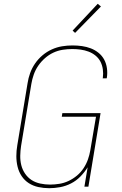

<svg xmlns="http://www.w3.org/2000/svg" viewBox="-20 -982 640 1010"><path d="M239 8Q210 8 182 2Q154 -4 131.5 -18.5Q109 -33 94 -55.5Q79 -78 72.5 -105Q66 -132 66 -160.5Q66 -189 71 -218L125 -544Q129 -571 138.5 -597.5Q148 -624 164.5 -648Q181 -672 203.5 -691Q226 -710 252.5 -722Q279 -734 306.5 -738.5Q334 -743 361 -743Q387 -743 411.5 -739.5Q436 -736 458 -727.5Q480 -719 498.5 -704Q517 -689 528 -668.5Q539 -648 542.5 -623Q546 -598 542 -573L541 -570H520L521 -573Q524 -595 521 -617Q518 -639 508.5 -657.5Q499 -676 482.5 -689.5Q466 -703 446 -710.5Q426 -718 404.5 -721Q383 -724 360 -724Q335 -724 309.5 -720Q284 -716 260.5 -705Q237 -694 216.5 -676Q196 -658 181 -636Q166 -614 157.5 -589.5Q149 -565 145 -541L91 -215Q87 -189 86.5 -163Q86 -137 92 -113Q98 -89 112 -68.5Q126 -48 146 -35Q166 -22 191.5 -16.5Q217 -11 243 -11Q267 -11 292 -15Q317 -19 340.5 -30Q364 -41 384.5 -58Q405 -75 419.5 -97Q434 -119 442.5 -143Q451 -167 455 -191L485 -368H305L308 -387H509L445 0H424L441 -102Q425 -76 403 -53.5Q381 -31 353.5 -17Q326 -3 296.5 2.5Q267 8 239 8ZM375 -809 362 -821 494 -962 511 -948Z"/></svg>

Font: Iosevka Aile Thin Oblique
Style: Regular
Weight: 100
Italic angle: -9°
Designer: Belleve Invis
Foundry: Belleve Invis
Version: Version 31.1.0; ttfautohint (v1.8.4)